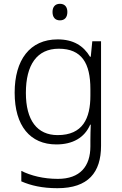

<svg xmlns="http://www.w3.org/2000/svg" viewBox="-20 -749 639 1009"><path d="M295 -729C270 -729 256 -713 256 -686C256 -658 270 -642 295 -642C320 -642 334 -658 334 -686C334 -713 320 -729 295 -729ZM283 -542C137 -542 57 -434 57 -262C57 -87 139 10 276 10C362 10 424 -25 454 -94H457C456 -69 455 -39 455 -11V20C455 125 401 191 284 191C208 191 142 174 92 149V204C142 226 202 240 282 240C444 240 511 157 511 17V-532H465L457 -451H453C419 -508 366 -542 283 -542ZM289 -493C410 -493 455 -416 455 -281V-246C455 -127 415 -39 283 -39C175 -39 116 -117 116 -261C116 -408 174 -493 289 -493Z"/></svg>

Font: Noto Sans Khmer UI Light
Style: Regular
Weight: 300
Designer: Danh Hong and the Monotype Design Team
Foundry: Monotype Imaging Inc.
Version: Version 2.002